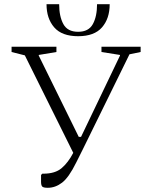

<svg xmlns="http://www.w3.org/2000/svg" viewBox="-20 -882 708 912"><path d="M342 -110Q307 -39 275 -14.5Q243 10 207 10Q186 10 180.5 4Q175 -2 175 -19V-51L181 -57H186Q242 -57 273 -83.5Q304 -110 328 -156L98 -619L35 -635V-660H248V-635L164 -621V-618L354 -232H365L550 -618V-621L462 -635V-660H648V-635L595 -624L375 -176ZM351 -710Q274 -710 237.5 -752Q201 -794 201 -862H261Q261 -804 281 -767.5Q301 -731 351 -731Q401 -731 421 -767.5Q441 -804 441 -862H501Q501 -794 464.5 -752Q428 -710 351 -710Z"/></svg>

Font: Spectral SC ExtraLight
Style: Regular
Weight: 275
Designer: Jean-Baptiste Levee
Foundry: Production Type
Version: Version 2.001